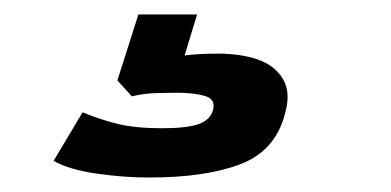

<svg xmlns="http://www.w3.org/2000/svg" viewBox="-20 -40 540 265"><path d="M186 205Q150 205 112.5 199.5Q75 194 54 182L94 115Q118 125 142.5 131Q167 137 204 137Q237 137 253.5 131.5Q270 126 274 112Q278 97 263 92.5Q248 88 224 88Q213 88 195.5 88.5Q178 89 162 93L142 71L171 -20H252L227 62L194 44Q214 39 235 36.5Q256 34 280 34Q312 34 335.5 42Q359 50 370.5 69Q382 88 373 118Q360 168 312 186.5Q264 205 186 205Z"/></svg>

Font: Nunito Sans 7pt Expanded ExtraBold
Style: Italic
Weight: 800
Width: 7
Italic angle: -9°
Designer: Vernon Adams
Foundry: Vernon Adams
Version: Version 3.101;gftools[0.9.27]